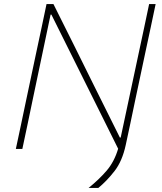

<svg xmlns="http://www.w3.org/2000/svg" viewBox="-20 -733 797 945"><path d="M416 192Q467.5 150.5 505 106.8Q542.5 63 561.5 -1Q518 -88.5 469.8 -185.5Q421.5 -282.5 363 -400L233 -661H229L140 -238Q126.5 -173 114.8 -117Q103 -61 90 0H58Q71 -60.5 82.8 -116.5Q94.5 -172.5 108 -236.5L158 -472.5Q172.5 -539.5 184.5 -596.5Q196.5 -653.5 209 -713H243Q295 -609 344.5 -509.8Q394 -410.5 441 -315L570 -56H574L663 -473Q677.5 -540 689.5 -596.8Q701.5 -653.5 714 -713H746Q733.5 -653.5 721.5 -596.8Q709.5 -540 695 -473L645 -237.5Q632.5 -177 621.5 -125.2Q610.5 -73.5 599 -20Q582 59.5 543.8 108.8Q505.5 158 464 192Z"/></svg>

Font: Commissioner Thin
Style: Italic
Weight: 100
Italic angle: -12°
Designer: Kostas Bartsokas
Foundry: Kostas Bartsokas
Version: Version 1.000; ttfautohint (v1.8.3)